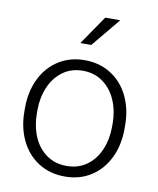

<svg xmlns="http://www.w3.org/2000/svg" viewBox="-85 -815 731 891"><g transform="rotate(10 280.5 -369.5)"><path d="M44.4 0ZM279.8 -538.1Q350.1 -538.1 403.8 -503.9Q457.5 -469.7 486.8 -409.2Q516.1 -348.6 516.1 -272V-256.3Q516.1 -179.7 486.8 -119.1Q457.5 -58.6 404.3 -24.4Q351.1 9.8 280.8 9.8Q210.4 9.8 156.7 -24.4Q103 -58.6 73.7 -119.1Q44.4 -179.7 44.4 -256.3V-272Q44.4 -348.6 73.7 -409.2Q103 -469.7 156.5 -503.9Q210 -538.1 279.8 -538.1ZM280.8 -40Q335.9 -40 376 -69.3Q416 -98.6 436.8 -147.9Q457.5 -197.3 457.5 -256.3V-272Q457.5 -330.1 436.5 -379.4Q415.5 -428.7 375.2 -458.5Q335 -488.3 279.8 -488.3Q224.6 -488.3 184.6 -458.5Q144.5 -428.7 123.8 -379.4Q103 -330.1 103 -272V-256.3Q103 -197.3 123.8 -147.9Q144.5 -98.6 184.8 -69.3Q225.1 -40 280.8 -40ZM409.2 -749 296.4 -612.8H245.1L338.4 -749Z"/></g></svg>

Font: Heebo Light
Style: Regular
Weight: 300
Designer: Oded Ezer
Foundry: Meir Sadan
Version: Version 2.001; ttfautohint (v1.5.14-ce02) -l 8 -r 50 -G 200 